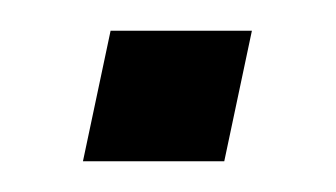

<svg xmlns="http://www.w3.org/2000/svg" viewBox="-20 -347 219 125"><path d="M34 -242 52 -327H144L126 -242Z"/></svg>

Font: Kanit
Style: Italic
Weight: 400
Italic angle: -12°
Designer: Katatrad Team
Foundry: CadsonDemak
Version: Version 2.000; ttfautohint (v1.8.3)